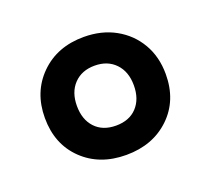

<svg xmlns="http://www.w3.org/2000/svg" viewBox="-68 -810 536 488"><g transform="rotate(-20 200.0 -566.5)"><path d="M199 -407Q127 -407 81.5 -451Q36 -495 36 -566Q36 -636 81.5 -681Q127 -726 199 -726Q247 -726 284 -705.5Q321 -685 342 -649Q363 -613 363 -566Q363 -495 317 -451Q271 -407 199 -407ZM200 -486Q236 -486 256.5 -508Q277 -530 277 -567Q277 -604 256 -626Q235 -648 200 -648Q165 -648 144 -626Q123 -604 123 -567Q123 -530 143.5 -508Q164 -486 200 -486Z"/></g></svg>

Font: Noto Serif Georgian ExtraBold
Style: Regular
Weight: 800
Designer: Monotype Design Team, Akaki Razmadze
Foundry: Google LLC
Version: Version 2.003; ttfautohint (v1.8.4.7-5d5b)